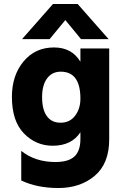

<svg xmlns="http://www.w3.org/2000/svg" viewBox="-20 -751 625 967"><path d="M309 -650 230 -554H91L247 -731H371L527 -554H388ZM285 -133Q332 -133 358.5 -168.5Q385 -204 385 -254Q385 -390 286 -390Q242 -390 217 -356Q192 -322 192 -262Q192 -199 216 -166Q240 -133 285 -133ZM385 -507H530V-49Q530 73 457 134.5Q384 196 274 196Q167 196 87 158V9Q157 65 259 65Q325 65 355 37Q385 9 385 -51V-85Q341 -17 245 -17Q161 -17 100.5 -79Q40 -141 40 -263Q40 -371 98.5 -441.5Q157 -512 252 -512Q342 -512 385 -440Z"/></svg>

Font: Hind Bold
Style: Regular
Weight: 700
Designer: Manushi Parikh, Satya Rajpurohit
Foundry: Indian Type Foundry
Version: Version 1.201;PS 1.0;hotconv 1.0.78;makeotf.lib2.5.61930; tt